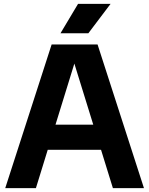

<svg xmlns="http://www.w3.org/2000/svg" viewBox="-20 -969 768 989"><path d="M7 0 246 -740H482.5L721.5 0H561.5L354.5 -669H371.5L165 0ZM173 -197.5 208 -327H520L554.5 -197.5ZM291.5 -797.5 382 -949H549.5L435 -797.5Z"/></svg>

Font: Encode Sans Condensed Thin
Style: Bold
Weight: 700
Version: Version 3.002